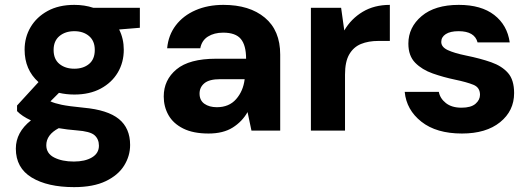

<svg xmlns="http://www.w3.org/2000/svg" viewBox="-20 -536 2178 788"><path d="M285 -148Q252 -148 222 -155L187 -120Q204 -112 233 -106Q262 -100 323 -94Q422 -85 468 -47.5Q514 -10 514 59Q514 104 489.5 143.5Q465 183 414 207.5Q363 232 284 232Q175 232 110 192.5Q45 153 45 74Q45 7 107 -42Q70 -59 50 -80V-103L138 -199Q81 -250 81 -332Q81 -383 105.5 -424.5Q130 -466 175.5 -491Q221 -516 285 -516Q327 -516 363 -504H554V-422L469 -415Q488 -377 488 -332Q488 -280 463.5 -238.5Q439 -197 393.5 -172.5Q348 -148 285 -148ZM285 -254Q322 -254 345.5 -273.5Q369 -293 369 -331Q369 -368 345.5 -388Q322 -408 285 -408Q248 -408 224 -388Q200 -368 200 -331Q200 -293 224 -273.5Q248 -254 285 -254ZM170 60Q170 94 202.5 110.5Q235 127 283 127Q329 127 357.5 110Q386 93 386 62Q386 35 368 19Q350 3 294 -1Q255 -4 221 -10Q170 17 170 60Z M836 12Q773 12 732 -8.5Q691 -29 671.5 -63.5Q652 -98 652 -140Q652 -208 704.5 -251.5Q757 -295 867 -295H990Q990 -350 968.5 -376Q947 -402 896 -402Q859 -402 833.5 -386Q808 -370 802 -338H666Q671 -392 701.5 -432Q732 -472 782.5 -494Q833 -516 897 -516Q1004 -516 1067 -463.5Q1130 -411 1130 -312V0H1012L996 -76Q974 -37 935 -12.5Q896 12 836 12ZM870 -96Q920 -96 949 -129Q978 -162 984 -210V-211H883Q839 -211 819 -194.5Q799 -178 799 -152Q799 -124 819 -110Q839 -96 870 -96Z M1256 0V-504H1380L1393 -411Q1421 -459 1468.5 -487.5Q1516 -516 1580 -516V-368H1533Q1492 -368 1461.5 -355.5Q1431 -343 1413.5 -313Q1396 -283 1396 -230V0Z M1876 12Q1771 12 1709.5 -36.5Q1648 -85 1641 -159H1781Q1786 -132 1810 -113Q1834 -94 1874 -94Q1913 -94 1931.5 -110Q1950 -126 1950 -147Q1950 -177 1923 -188Q1896 -199 1848 -209Q1800 -219 1756 -234.5Q1712 -250 1684 -278.5Q1656 -307 1656 -357Q1656 -424 1710.5 -470Q1765 -516 1863 -516Q1955 -516 2008.5 -474.5Q2062 -433 2072 -362H1940Q1928 -408 1862 -408Q1828 -408 1809.5 -396Q1791 -384 1791 -364Q1791 -343 1817.5 -330.5Q1844 -318 1893 -308Q1952 -296 1996 -280.5Q2040 -265 2065 -236.5Q2090 -208 2090 -154Q2090 -81 2032.5 -34.5Q1975 12 1876 12Z"/></svg>

Font: DM Sans ExtraBold
Style: Regular
Weight: 800
Designer: Colophon Foundry, Jonny Pinhorn
Foundry: Colophon Foundry
Version: Version 4.004; ttfautohint (v1.8.4.7-5d5b)